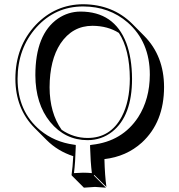

<svg xmlns="http://www.w3.org/2000/svg" viewBox="-20 -678 837 896"><path d="M411.6 -557.6Q317.9 -557.6 262.2 -474.6Q211.9 -397.9 211.4 -270.5Q211.9 -150.9 267.6 -72.3Q323.2 -34.2 389.2 -34.2Q495.6 -34.2 548.3 -133.8Q585.4 -204.6 585.9 -310.1Q585.4 -447.3 534.7 -524.4Q482.9 -557.1 411.6 -557.6ZM321.8 50.8Q249.5 27.3 198.2 -23.9L141.6 -80.6Q52.2 -170.9 51.8 -310.1Q51.8 -460.9 147 -562Q238.3 -657.7 368.2 -658.2Q505.9 -657.2 596.7 -567.4L652.8 -510.7Q745.1 -417.5 745.6 -272.5Q745.6 -107.9 642.1 -12.7Q569.8 52.7 467.3 64.5Q469.2 141.1 476.6 194.3L419.9 138.2L418 141.1L474.6 197.8Q472.7 197.8 423.3 194.3L371.6 197.8L314.9 141.1L314 138.2Q319.3 101.1 321.8 50.8ZM324.7 -2.9 333.5 -1.5V7.3Q331.5 80.1 325.2 129.9Q344.7 128.4 367.2 127.9Q390.6 127.9 408.7 129.9Q402.3 77.6 400.4 7.8V-1L409.2 -2.4Q550.8 -18.1 625 -131.3Q678.7 -215.3 679.2 -329.1Q679.2 -482.9 575.7 -573.2Q489.7 -647.5 368.2 -647.9Q237.8 -647.9 149.4 -549.8Q62.5 -452.1 62 -310.1Q62 -158.2 168 -69.8Q234.9 -15.1 324.7 -2.9ZM355 -624Q513.2 -624 569.3 -477.5Q595.7 -407.2 596.2 -310.1Q596.2 -137.2 503.9 -63.5Q454.1 -24.4 389.2 -23.9Q283.7 -23.9 213.9 -108.9Q145.5 -193.4 145 -327.1Q145 -518.1 250.5 -591.3Q297.9 -623.5 355 -624Z"/></svg>

Font: Linux Biolinum Shadow O
Style: Regular
Weight: 400
Designer: Philipp H. Poll
Foundry: Philipp H. Poll
Version: Version 1.0.4